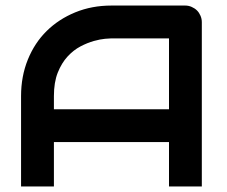

<svg xmlns="http://www.w3.org/2000/svg" viewBox="-20 -672 817 692"><path d="M707.4 0H589.1V-159.9H174.3V0H55.9V-325.7Q55.9 -397 80.4 -457.4Q105 -517.8 148.3 -560.4Q191.6 -603 251.2 -627.5Q310.9 -652 381.7 -652H647.5Q659.9 -652 671 -647Q682.2 -642.1 690.1 -634.2Q698 -626.2 702.7 -615.1Q707.4 -604 707.4 -592.1ZM174.3 -278.2H589.1V-533.7H381.7Q375.7 -533.7 358.7 -532.2Q341.6 -530.7 318.3 -524.3Q295 -517.8 270 -504.7Q245 -491.6 223.5 -468.3Q202 -445 188.1 -410.1Q174.3 -375.2 174.3 -325.7Z"/></svg>

Font: AKL FREE 001
Style: Regular
Weight: 400
Designer: AKL
Foundry: AKL
Version: Version 1.00;August 10, 2024;FontCreator 13.0.0.2630 64-bit